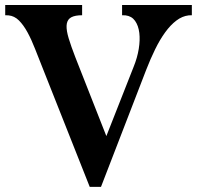

<svg xmlns="http://www.w3.org/2000/svg" viewBox="-39 -731 770 751"><path d="M-18.6 -711.4H282.2V-671.4L269.5 -670.9Q245.1 -668.9 233.6 -659.2Q222.2 -649.4 221.4 -630.1Q220.7 -610.8 229.7 -580.8Q238.8 -550.8 255.4 -507.8L377 -198.7L483.9 -470.2Q498 -504.9 503.7 -539.6Q509.3 -574.2 505.9 -602.5Q502.4 -630.9 489.3 -649.4Q476.1 -668 452.1 -670.9L438.5 -671.4V-711.4H711.4V-671.4L699.2 -670.9Q673.8 -668 650.9 -650.6Q627.9 -633.3 607.2 -604.7Q586.4 -576.2 567.9 -538.3Q549.3 -500.5 532.7 -457.5L356 0H312L127.4 -465.8Q112.3 -503.9 98.1 -540Q84 -576.2 68.6 -604.5Q53.2 -632.8 35.2 -650.9Q17.1 -668.9 -5.9 -670.9L-18.6 -671.4Z"/></svg>

Font: Varendra
Style: Regular
Weight: 700
Designer: Jacob Thomas
Foundry: Bangla Type Foundry
Version: Version 1.008